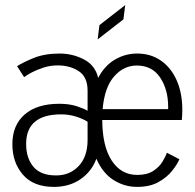

<svg xmlns="http://www.w3.org/2000/svg" viewBox="-20 -722 765 753"><path d="M191.5 11Q111 11 69.8 -37Q28.5 -85 28.5 -156.5Q28.5 -231 76.8 -273Q125 -315 212.5 -315Q251 -315 279.8 -305.8Q308.5 -296.5 323.5 -287.5V-366.5Q323.5 -420 289 -442.8Q254.5 -465.5 206 -465.5Q177.5 -465.5 151 -457Q124.5 -448.5 104.2 -437.8Q84 -427 74.5 -419.5L47 -462.5Q69 -477 112 -494.5Q155 -512 214 -512Q265 -512 309.2 -489Q353.5 -466 365 -416.5Q390.5 -465 431 -488.5Q471.5 -512 518 -512Q571.5 -512 611.2 -484.2Q651 -456.5 673 -406.8Q695 -357 695 -291.5Q695 -270 693 -251.5H381Q381.5 -148.5 418.2 -92.2Q455 -36 518 -36Q557 -36 580.8 -51.5Q604.5 -67 617 -87.5Q629.5 -108 634.5 -123L683.5 -97.5Q676 -79 656.2 -53.5Q636.5 -28 602.5 -8.5Q568.5 11 517.5 11Q468 11 425.2 -16Q382.5 -43 358 -99.5Q339 -48.5 295.2 -18.8Q251.5 11 191.5 11ZM382.5 -294H639.5V-303Q639.5 -371 608 -418Q576.5 -465 516.5 -465Q465 -465 427.5 -422.2Q390 -379.5 382.5 -294ZM200 -34Q254 -34 288.8 -71Q323.5 -108 323.5 -173.5V-244.5Q307 -255.5 278.8 -264.5Q250.5 -273.5 220.5 -273.5Q82.5 -273.5 82.5 -157.5Q82.5 -102 111 -68Q139.5 -34 200 -34ZM363 -567.5 370 -623.5 471 -702 464 -646Z"/></svg>

Font: Trispace SemiCondensed ExtraLight
Style: Regular
Weight: 200
Width: 4
Designer: Tyler Finck
Foundry: Etcetera Type Company
Version: Version 1.210; ttfautohint (v1.8.3)